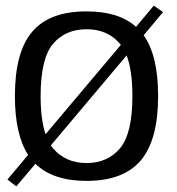

<svg xmlns="http://www.w3.org/2000/svg" viewBox="-20 -639 629 683"><path d="M6.5 -0.5 38 24 106 -56.5C147 -16 208 4.5 288 4.5C375.5 4.5 440 -20 481 -68.5C522 -117.5 542.5 -193.5 542.5 -297.5C542.5 -393 525.5 -465 491 -513.5L560 -596L527 -619L464 -543.5C423 -580.5 364 -598.5 288 -598.5C200 -598.5 135.5 -574.5 94.5 -526C53.5 -478 33 -401.5 33 -297.5C33 -206.5 48.5 -137 80 -88ZM288 -59C238.5 -59 198.5 -76.5 169 -111C166 -114 163.5 -118 161 -122L430.5 -442C444 -406.5 451 -358 451 -297C451 -207.5 436 -145.5 406.5 -111C377 -76.5 337.5 -59 288 -59ZM142 -161.5C130.5 -196 124.5 -241 124.5 -297C124.5 -387 139.5 -449 169 -483.5C198.5 -518 238.5 -535 288 -535C337.5 -535 377 -518 406.5 -483.5C407.5 -482 408.5 -481 410 -479.5Z"/></svg>

Font: Anybody
Style: Regular
Weight: 400
Designer: Tyler Finck
Foundry: Etcetera Type Company
Version: Version 1.110